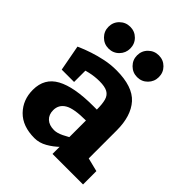

<svg xmlns="http://www.w3.org/2000/svg" viewBox="-203 -816 934 934"><g transform="rotate(45 264.0 -348.5)"><path d="M196.7 8Q114.7 8 69.8 -38Q25 -84 25 -153Q25 -233 91.2 -269Q157.3 -305 288.3 -305H313.3V-230Q230 -230 197.5 -210.3Q165 -190.7 165 -153Q165 -122.3 184 -104.7Q203 -87 236.7 -87ZM67 -373 30 -455Q30 -455 48.7 -463Q67.3 -471 98.5 -481.5Q129.7 -492 167.7 -500Q205.7 -508 245 -508L225 -412Q192.3 -412 159.5 -404.5Q126.7 -397 101.3 -387.5Q76 -378 67 -373ZM453.3 -230 313.3 -305Q313.3 -344 306.7 -367.5Q300 -391 281 -401.5Q262 -412 225 -412L245 -508Q357.7 -508 405.5 -454.5Q453.3 -401 453.3 -302ZM396 -173.3 406.7 -166.7Q406.7 -166.7 395.7 -149Q384.7 -131.3 364.7 -105.3Q344.7 -79.3 318.2 -53.3Q291.7 -27.3 260.7 -9.7Q229.7 8 196.7 8L236.7 -87Q257 -87 283.8 -100Q310.7 -113 336.5 -130.2Q362.3 -147.3 379.2 -160.3Q396 -173.3 396 -173.3ZM453.3 -45 313.3 -60V-305L453.3 -230ZM313.3 -60 453.3 -140V0H313.3ZM443.3 0 416.7 -118.3 523.3 -91.7V0ZM140 -321.7H55L30 -455H140ZM143.3 -555Q112.3 -555 90.3 -577Q68.3 -599 68.3 -630Q68.3 -661.7 90.3 -683.3Q112.3 -705 143.7 -705Q175 -705 196.7 -683.3Q218.3 -661.7 218.3 -630Q218.3 -599 196.7 -577Q175 -555 143.3 -555ZM340 -555Q309 -555 287 -577Q265 -599 265 -630Q265 -661.7 287 -683.3Q309 -705 340.3 -705Q371.7 -705 393.3 -683.3Q415 -661.7 415 -630Q415 -599 393.3 -577Q371.7 -555 340 -555Z"/></g></svg>

Font: Epunda Slab Light
Style: Regular
Weight: 300
Designer: Simon Atzbach
Foundry: typofactur
Version: Version 1.102